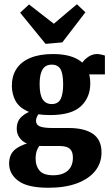

<svg xmlns="http://www.w3.org/2000/svg" viewBox="-20 -688 525 906"><path d="M459 31Q459 82 428.5 119.5Q398 157 342 177.5Q286 198 209 198Q110 198 66.5 165.5Q23 133 23 84Q23 37 56 13.5Q89 -10 144 -20L184 -19Q170 -9 159 11Q148 31 148 61Q148 95 166.5 117Q185 139 231 139Q275 139 299.5 117.5Q324 96 324 56Q324 27 309.5 14Q295 1 260 1H185Q115 1 87 -22.5Q59 -46 59 -81Q59 -116 81.5 -137Q104 -158 140 -168L178 -163Q162 -152 156 -140.5Q150 -129 150 -118Q150 -99 168 -91.5Q186 -84 229 -84H303Q379 -84 419 -56Q459 -28 459 31ZM406 -294Q406 -228 361.5 -186.5Q317 -145 216 -145Q148 -145 108.5 -163.5Q69 -182 52.5 -213.5Q36 -245 36 -283Q36 -330 58 -363.5Q80 -397 123.5 -415Q167 -433 230 -433Q315 -433 360.5 -399Q406 -365 406 -294ZM167 -290Q167 -241 181.5 -219Q196 -197 224 -197Q254 -197 266 -220.5Q278 -244 278 -290Q278 -340 265.5 -361.5Q253 -383 224 -383Q205 -383 192.5 -373.5Q180 -364 173.5 -343.5Q167 -323 167 -290ZM383 -337 351 -362Q365 -395 388.5 -414Q412 -433 437 -433Q447 -433 457.5 -430.5Q468 -428 475 -426V-337ZM383 -630 274 -488 195 -481 75 -628 117 -667 234 -576 343 -668Z"/></svg>

Font: Yrsa
Style: Regular
Weight: 400
Designer: Anna Giedrys (Yrsa+Rasa design), David Brezina (Yrsa art-direction, Rasa art-direction, design)
Foundry: Rosetta Type Foundry
Version: Version 2.004